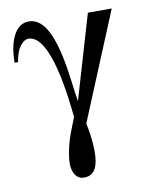

<svg xmlns="http://www.w3.org/2000/svg" viewBox="-78 -516 630 793"><g transform="rotate(-10 237.0 -119.5)"><path d="M444 -450H344L240 -97C224 -183 213 -457 97 -457C36 -457 10 -380 10 -299H25C32 -359 62 -387 83 -387C178 -387 205 -110 213 -36C202 -7 189 22 180 52C168 90 162 126 162 150C162 188 178 218 211 218C261 218 272 171 272 118C272 74 264 27 258 0Z"/></g></svg>

Font: STIXGeneral
Style: Regular
Weight: 400
Designer: MicroPress Inc., with final additions and corrections provided by Coen Hoffman, Elsevier (retired)
Version: Version 1.1.0